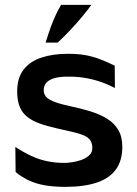

<svg xmlns="http://www.w3.org/2000/svg" viewBox="-20 -734 549 770"><path d="M247.7 15.4Q199.5 15.7 163 9.7Q126.6 3.7 97.6 -9.6Q68.6 -22.8 42.6 -44.1L41.5 -144.8Q74.8 -122.9 106.1 -108.4Q137.4 -93.9 170.6 -87.2Q203.7 -80.4 242.2 -80.7Q250 -80.7 267.5 -83.2Q285 -85.6 304 -91.8Q322.9 -98.1 336.6 -109.9Q350.2 -121.7 350.2 -140.5Q350.2 -159.4 342.1 -171.2Q334.1 -183 317.3 -190.5Q300.6 -197.9 274.5 -204.1Q248.4 -210.3 212.1 -218.3Q169.8 -227.6 139.1 -238.7Q108.3 -249.8 88.5 -266Q68.6 -282.2 58.9 -306.3Q49.2 -330.4 48.9 -365.6Q48.7 -421.1 74.3 -454.4Q99.9 -487.7 145.6 -502.9Q191.4 -518.2 251.3 -518.2Q292 -518.4 322.4 -512.9Q352.8 -507.4 380.6 -496.7Q408.3 -486 440.1 -470.7L440.8 -380.9Q408.9 -397.7 377.7 -407.7Q346.4 -417.8 315.2 -422.4Q283.9 -427 251.8 -426.7Q221.7 -426.7 200.1 -421.1Q178.6 -415.4 166.9 -403.5Q155.3 -391.6 155.3 -371.1Q155.3 -358.9 163.2 -348Q171.1 -337.1 193.7 -327.5Q216.4 -317.9 260.3 -308.4Q303.3 -299.4 341.1 -287.9Q378.9 -276.3 408.1 -258.8Q437.3 -241.2 453.8 -214Q470.2 -186.8 470.5 -146.6Q471 -91.9 446 -56.1Q421 -20.3 371.3 -2.8Q321.6 14.6 247.7 15.4ZM163 -563.1Q174.2 -599.7 184.3 -627.3Q194.5 -654.8 204.6 -676Q214.8 -697.2 224.9 -714.4H346.4Q334.6 -697.8 314.1 -672.8Q293.6 -647.7 267.2 -619.1Q240.8 -590.4 211.3 -563.1Z"/></svg>

Font: Russolo 10pt ExtraLight
Style: Regular
Weight: 200
Designer: Micah Stupak-Hahn
Version: Version 1.000